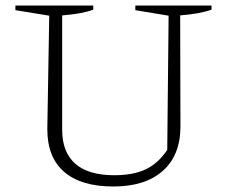

<svg xmlns="http://www.w3.org/2000/svg" viewBox="-20 -669 827 698"><path d="M392 9Q275 9 213.5 -44Q152 -97 152 -199L159 -612L36 -632V-649H319V-634Q298 -626 270.5 -621Q243 -616 206 -613V-197Q206 -116 253.5 -74Q301 -32 395 -32Q465 -32 510 -53.5Q555 -75 588 -124L593 -612L472 -632V-649H749V-634Q727 -626 699 -621Q671 -616 635 -613L636 -209Q636 -105 572 -48Q508 9 392 9Z"/></svg>

Font: Piazzolla Thin Thin
Style: Regular
Weight: 250
Version: Version 2.005